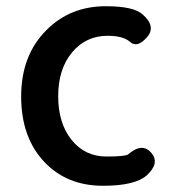

<svg xmlns="http://www.w3.org/2000/svg" viewBox="-20 -584 557 617"><path d="M311 13Q196 13 124 -62Q48 -141 48 -274Q48 -407 130 -488Q206 -564 320 -564Q409 -564 438 -538Q483 -499 452 -464Q421 -429 398.5 -449Q376 -469 326 -469Q256 -469 211.5 -415.5Q167 -362 167 -275Q167 -188 210 -134.5Q253 -81 322 -81Q383 -81 392 -88Q437 -127 466 -93Q495 -60 451 -20Q413 13 311 13Z"/></svg>

Font: Resource Han Rounded CN Medium
Style: Regular
Weight: 500
Designer: Cyano Hao (round all glyphs); Ryoko NISHIZUKA 西塚涼子 (kana, bopomofo & ideographs); Paul D. Hunt (Latin, Greek & Cyrillic)
Foundry: Cyano Hao
Version: 0.990